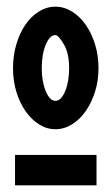

<svg xmlns="http://www.w3.org/2000/svg" viewBox="-20 -732 334 575"><path d="M146 -712Q172 -712 195.5 -697.5Q219 -683 236.5 -658Q254 -633 264.5 -599.5Q275 -566 275 -528Q275 -490 264.5 -457Q254 -424 236.5 -399Q219 -374 195.5 -359.5Q172 -345 146 -345Q120 -345 97 -359.5Q74 -374 56.5 -399Q39 -424 29 -457Q19 -490 19 -528Q19 -566 29 -599.5Q39 -633 56 -658Q73 -683 96.5 -697.5Q120 -712 146 -712ZM172 -598Q155 -627 146 -627Q129 -627 117 -598Q105 -569 105 -528Q105 -488 117 -459Q129 -430 146 -430Q163 -430 175 -458.5Q187 -487 187 -528Q187 -572 172 -598ZM25 -268H269V-177H25Z"/></svg>

Font: Fundamental  Brigade Condensed
Style: Regular
Weight: 400
Width: 3
Designer: Peter Wiegel, original typeface by Carl Albert Fahrenwaldt 1901
Foundry: Peter Wiegel
Version: Version 0.000 2012 initial release